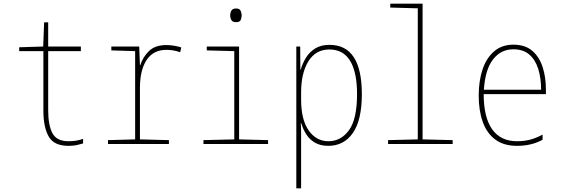

<svg xmlns="http://www.w3.org/2000/svg" viewBox="-20 -780 3040 1040"><path d="M351 10Q272 10 243.5 -41Q215 -92 215 -180V-503H84V-524L214 -528L219 -659H241V-528H418V-503H241V-183Q241 -102 264 -58.5Q287 -15 351 -15Q376 -15 395 -18.5Q414 -22 430 -28V-3Q414 2 395.5 6Q377 10 351 10Z M565 0V-21L712 -25V-503L583 -507V-528H734L738 -427H740Q753 -470 786.5 -503Q820 -536 881 -536Q902 -536 925 -532Q948 -528 962 -523L956 -497Q920 -510 881 -510Q811 -510 774.5 -455.5Q738 -401 738 -303V-25L895 -21V0Z M1259 -660Q1240 -660 1233.5 -671Q1227 -682 1227 -697Q1227 -711 1233.5 -722.5Q1240 -734 1259 -734Q1277 -734 1283 -722.5Q1289 -711 1289 -697Q1289 -684 1284 -672Q1279 -660 1259 -660ZM1082 0V-21L1249 -25V-503L1100 -507V-528H1275V-25L1432 -21V0Z M1585 240V-528H1606L1607 -403H1609Q1619 -438 1638 -468.5Q1657 -499 1688 -518Q1719 -537 1765 -537Q1940 -537 1940 -270Q1940 -130 1891.5 -60Q1843 10 1758 10Q1715 10 1685.5 -7.5Q1656 -25 1638.5 -53Q1621 -81 1612 -112H1609Q1611 -90 1611 -64.5Q1611 -39 1611 -11V240ZM1759 -15Q1827 -15 1870.5 -75Q1914 -135 1914 -270Q1914 -389 1876.5 -450.5Q1839 -512 1764 -512Q1690 -512 1650.5 -448Q1611 -384 1611 -279V-241Q1611 -132 1652 -73.5Q1693 -15 1759 -15Z M2082 0V-21L2243 -25V-735L2094 -739V-760H2269V-25L2432 -21V0Z M2780 10Q2709 10 2663 -24Q2617 -58 2595 -119.5Q2573 -181 2573 -262Q2573 -341 2593.5 -403Q2614 -465 2656 -501.5Q2698 -538 2761 -538Q2825 -538 2863.5 -504.5Q2902 -471 2919.5 -416Q2937 -361 2937 -296V-270H2600Q2600 -144 2646 -79.5Q2692 -15 2780 -15Q2819 -15 2851.5 -23.5Q2884 -32 2919 -51V-23Q2890 -7 2855.5 1.5Q2821 10 2780 10ZM2911 -294Q2911 -357 2895.5 -406.5Q2880 -456 2847 -484.5Q2814 -513 2761 -513Q2693 -513 2650.5 -458Q2608 -403 2601 -294Z"/></svg>

Font: Noto Sans Mono ExtraCondensed Thin
Style: Regular
Weight: 100
Width: 2
Designer: Monotype Design Team
Foundry: Monotype Imaging Inc.
Version: Version 2.014; ttfautohint (v1.8.4.7-5d5b)